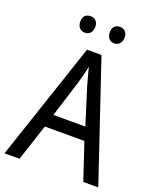

<svg xmlns="http://www.w3.org/2000/svg" viewBox="-163 -999 896 1095"><g transform="rotate(20 285.0 -451.5)"><path d="M149 -854C149 -820 169 -803 195 -803C219 -803 240 -820 240 -854C240 -888 219 -903 195 -903C169 -903 149 -889 149 -854ZM328 -854C328 -820 348 -803 373 -803C397 -803 418 -820 418 -854C418 -888 397 -903 373 -903C348 -903 328 -889 328 -854ZM478 0H569L328 -716H240L0 0H91L164 -222H404ZM311 -524 381 -301H187L257 -524C265 -551 276 -592 283 -629C289 -602 305 -547 311 -524Z"/></g></svg>

Font: Noto Sans Bengali UI SemiCondensed
Style: Regular
Weight: 400
Width: 4
Designer: Jelle Bosma - Monotype Design Team
Foundry: Monotype Imaging Inc.
Version: Version 2.003